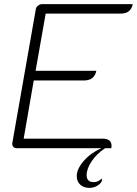

<svg xmlns="http://www.w3.org/2000/svg" viewBox="-20 -720 665 933"><path d="M625 -700Q616 -654 567 -654H202L153 -376H448Q439 -329 388 -329H144L95 -46H481Q501 -46 511.5 -37Q522 -28 522 -12Q522 -4 521 0H491Q450 27 425.5 63.5Q401 100 401 131Q401 165 435 165Q459 165 474 147Q476 156 475 159Q471 171 453.5 182Q436 193 415 193Q386 193 369.5 177Q353 161 353 136Q353 101 387 62Q421 23 473 0H61Q50 0 44 -7.5Q38 -15 40 -26L154 -675Q155 -685 164.5 -692.5Q174 -700 185 -700Z"/></svg>

Font: K2D Thin
Style: Italic
Weight: 100
Italic angle: -10°
Designer: Katatrad Aksorn Co.,Ltd.
Foundry: Cadson Demak Co.,Ltd.
Version: Version 1.000; ttfautohint (v1.6)